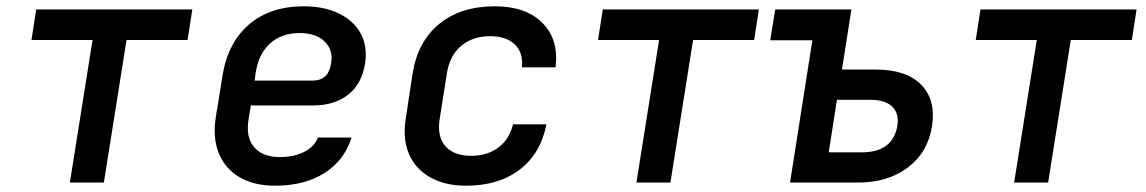

<svg xmlns="http://www.w3.org/2000/svg" viewBox="-20 -580 3640 610"><path d="M202 0 274 -453H80L95 -550H591L576 -453H382L310 0Z M854 10Q787 10 741 -17Q695 -44 675 -93.5Q655 -143 666 -210L687 -340Q704 -445 771.5 -502.5Q839 -560 945 -560Q1010 -560 1057 -537Q1104 -514 1126 -473.5Q1148 -433 1140 -379Q1130 -314 1086.5 -279.5Q1043 -245 975 -245H777L770 -203Q760 -145 787 -113Q814 -81 869 -81Q914 -81 946.5 -97.5Q979 -114 990 -143H1097Q1074 -70 1010.5 -30Q947 10 854 10ZM789 -324H975Q997 -324 1012 -336.5Q1027 -349 1032 -379Q1039 -422 1011 -448.5Q983 -475 932 -475Q874 -475 837.5 -441.5Q801 -408 792 -347Z M1461 10Q1394 10 1347 -16.5Q1300 -43 1279.5 -90.5Q1259 -138 1269 -203L1291 -347Q1307 -448 1375.5 -504Q1444 -560 1552 -560Q1651 -560 1703.5 -507Q1756 -454 1745 -366H1638Q1643 -413 1615.5 -439Q1588 -465 1537 -465Q1482 -465 1445.5 -434.5Q1409 -404 1400 -348L1377 -203Q1368 -146 1395 -115.5Q1422 -85 1477 -85Q1528 -85 1563 -111Q1598 -137 1610 -185H1716Q1698 -92 1631 -41Q1564 10 1461 10Z M2002 0 2074 -453H1880L1895 -550H2391L2376 -453H2182L2110 0Z M2490 0 2561 -452H2427L2443 -550H2685L2655 -359H2763Q2859 -359 2906.5 -311Q2954 -263 2941 -179Q2928 -96 2864.5 -48Q2801 0 2706 0ZM2613 -96H2718Q2816 -96 2831 -180Q2837 -220 2814.5 -241.5Q2792 -263 2744 -263H2639Z M3202 0 3274 -453H3080L3095 -550H3591L3576 -453H3382L3310 0Z"/></svg>

Font: JetBrains Mono NL SemiBold
Style: Italic
Weight: 600
Italic angle: -9°
Monospace: yes
Designer: Philipp Nurullin, Konstantin Bulenkov
Foundry: JetBrains
Version: Version 2.305; ttfautohint (v1.8.4.7-5d5b)